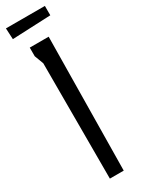

<svg xmlns="http://www.w3.org/2000/svg" viewBox="-249 -865 656 888"><g transform="rotate(-30 79.0 -421.0)"><path d="M44 -616 26 -664V-710H127L118 0H44ZM-25 -842H183V-792L-22 -783Z"/></g></svg>

Font: Bahianita
Style: Regular
Weight: 400
Designer: Pablo Cosgaya & Dani Raskovsky
Foundry: Pablo Cosgaya & Dani Raskovsky
Version: Version 1.008